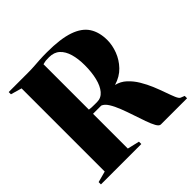

<svg xmlns="http://www.w3.org/2000/svg" viewBox="-189 -922 1093 1093"><g transform="rotate(-45 358.0 -375.0)"><path d="M22 0V-18.5L89 -36.5V-706L22.5 -725V-743H176Q207.5 -743 230.8 -744.8Q254 -746.5 278.2 -748Q302.5 -749.5 337 -749.5Q445 -749.5 509 -727.5Q573 -705.5 601 -662.2Q629 -619 629 -555Q629 -514.5 612.8 -471.2Q596.5 -428 563.5 -393.5Q530.5 -359 479 -343.5Q515 -335 542.2 -309.8Q569.5 -284.5 590 -250.2Q610.5 -216 625.8 -179Q641 -142 652.5 -109Q664 -76 673.2 -54.2Q682.5 -32.5 691.5 -28.5L715.5 -19V0H504.5Q492 0 480.2 -21Q468.5 -42 456.8 -75.5Q445 -109 432.2 -147.5Q419.5 -186 405.5 -222Q391.5 -258 375.5 -283.5Q359.5 -309 340.5 -316Q331 -316 323 -316Q315 -316 307.5 -316Q300 -316 292 -316Q284 -316 274.5 -316V-36L347 -19V0ZM338 -347Q371 -347 393 -373Q415 -399 426 -443.8Q437 -488.5 437 -544.5Q437 -596.5 425.5 -636.2Q414 -676 389.5 -698.5Q365 -721 325 -721Q306 -721 297.8 -720Q289.5 -719 285.5 -717.5Q281.5 -716 274.5 -715V-349.5Q282 -348 294.2 -347.5Q306.5 -347 318.8 -347Q331 -347 338 -347Z"/></g></svg>

Font: Merriweather 144pt Black
Style: Regular
Weight: 900
Version: Version 2.100